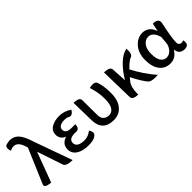

<svg xmlns="http://www.w3.org/2000/svg" viewBox="98 -1725 2654 2654"><g transform="rotate(-45 1425.0 -398.5)"><path d="M140 10Q17 0 40 -55L255 -559L250 -580Q210 -713 129 -713Q94 -713 56 -695Q28 -790 87 -800L142 -810Q226 -810 276 -754Q327 -698 365 -574L570 0Q447 0 429 -57L304 -429Z M1018 -129Q1066 -54 1013 -21Q977 13 868 13Q759 13 691 -31Q624 -76 624 -153Q624 -258 736 -293Q695 -307 672 -340Q650 -374 650 -413Q650 -486 712 -525Q775 -564 870 -564Q965 -564 1050 -505Q1006 -429 950 -459Q942 -474 873 -474Q825 -474 794 -454Q764 -434 764 -398Q764 -325 874 -325H946Q946 -242 886 -242H857Q738 -245 738 -164Q738 -123 774 -100Q811 -77 882 -77Q953 -77 1018 -129Z M1138 -550Q1250 -550 1250 -490L1252 -202Q1252 -141 1283 -111Q1314 -81 1366 -81Q1419 -81 1452 -129Q1485 -178 1485 -292Q1485 -407 1442 -537Q1554 -564 1571 -503Q1601 -417 1601 -278Q1601 -140 1536 -63Q1472 13 1364 13Q1256 13 1200 -44Q1145 -102 1145 -210L1138 -550Z M1852 0Q1745 0 1744 -60L1733 -550Q1847 -550 1849 -490L1862 -269Q1931 -385 2014 -465Q2097 -546 2184 -564Q2193 -456 2144 -436Q2105 -429 2011 -332Q2053 -249 2115 -157Q2177 -65 2236 0Q2108 10 2073 -33Q2018 -97 1939 -252Q1936 -248 1922 -231Q1909 -215 1901 -205Q1854 -148 1852 -30V0Z M2640 -92Q2576 13 2474 13Q2373 13 2314 -61Q2256 -135 2256 -268Q2256 -402 2327 -483Q2398 -564 2498 -564Q2552 -564 2595 -531Q2639 -499 2662 -431L2687 -550Q2801 -550 2782 -462Q2731 -226 2731 -136Q2731 -109 2746 -95Q2761 -81 2782 -81L2822 -89Q2838 -2 2779 9L2759 13Q2647 13 2640 -92ZM2406 -130Q2438 -82 2491 -82Q2545 -82 2585 -127Q2626 -173 2631 -236L2639 -337Q2603 -468 2513 -468Q2456 -468 2415 -416Q2375 -364 2375 -271Q2375 -178 2406 -130Z"/></g></svg>

Font: Swei Half Moon CJK TC
Style: Medium
Weight: 500
Version: Version 2.125